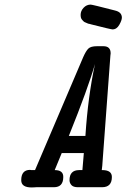

<svg xmlns="http://www.w3.org/2000/svg" viewBox="-20 -822 565 843"><path d="M73.2 -30.8Q73.2 -75.7 111.8 -76.2Q111.8 -76.2 117.2 -75.2H133.8L345.2 -570.8Q357.4 -598.6 368.2 -608.9Q378.9 -619.1 405.8 -619.1H434.1Q466.3 -619.1 465.8 -586.9Q465.8 -585.9 465.3 -583Q464.8 -580.1 464.8 -579.1L431.2 -124Q429.2 -89.8 426.8 -75.2H429.2Q471.2 -75.2 471.2 -44.9Q471.2 0 428.2 0H321.8Q301.8 0 293.5 -9.5Q285.2 -19 285.2 -30.8Q285.2 -74.7 327.1 -75.2H341.8L348.1 -149.9H251L220.2 -75.2Q258.3 -75.2 257.8 -44.9Q257.8 0 216.8 0H140.1Q138.2 0 131.1 0.5Q124 1 120.1 1Q73.2 1.5 73.2 -30.8ZM282.2 -225.1H355Q366.2 -397.9 397 -541Q367.2 -436 282.2 -225.1ZM334 -756.8Q334 -773.9 346.9 -787.8Q359.9 -801.8 377.9 -801.8Q384.8 -801.8 484.9 -775.9Q514.6 -769 515.1 -745.1Q515.1 -732.9 503.7 -712.9Q492.2 -692.9 474.1 -692.9Q467.3 -692.9 380.9 -714.8L374 -716.8Q367.2 -717.8 365.2 -719Q363.3 -720.2 356.7 -722.7Q350.1 -725.1 347.7 -727.5Q345.2 -730 341.1 -734.4Q336.9 -738.8 335.4 -744.4Q334 -750 334 -756.8Z"/></svg>

Font: CMU Typewriter Text
Style: BoldItalic
Weight: 700
Italic angle: -14.04°
Version: Version 0.7.0